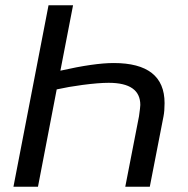

<svg xmlns="http://www.w3.org/2000/svg" viewBox="-20 -708 713 728"><path d="M257 -688 209 -440Q337 -469 411 -469Q604 -469 604 -317Q604 -287 600 -267L548 0H455L507 -267Q512 -302 512 -310Q512 -394 392 -394Q354 -394 293 -386Q240 -379 195 -369L124 0H31L164 -688Z"/></svg>

Font: Libra Sans
Style: Italic
Weight: 400
Italic angle: -12°
Foundry: Context Ltd
Version: Version 1.002